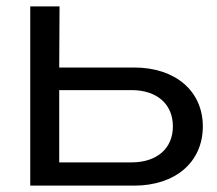

<svg xmlns="http://www.w3.org/2000/svg" viewBox="-20 -583 682 603"><path d="M401 0C531 0 617 -74 617 -186C617 -297 531 -371 401 -371H166L167 -563H75V0ZM166 -300H393C473 -300 523 -256 523 -186C523 -117 473 -73 393 -73H166Z"/></svg>

Font: Bounded Light
Style: Regular
Weight: 300
Designer: Vlad Churkin
Version: Version 3.0